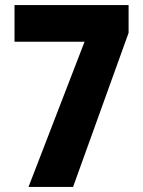

<svg xmlns="http://www.w3.org/2000/svg" viewBox="-20 -734 560 754"><path d="M92 0 312 -570H37V-714H485V-605L267 0Z"/></svg>

Font: Noto Sans Bengali Condensed ExtraBold
Style: Regular
Weight: 800
Width: 3
Designer: Joana Ranito - Universal Thirst; Jelle Bosma - Monotype Design Team
Foundry: Universal Thirst ehf.
Version: Version 3.000; ttfautohint (v1.8.4.7-5d5b)